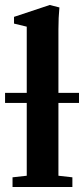

<svg xmlns="http://www.w3.org/2000/svg" viewBox="-30 -746 335 766"><path d="M20 0V-38.6L76.7 -44.9V-335.4H-9.8V-375.5H76.7V-639.6L25.9 -651.9V-678.7L168.5 -726.1L207 -716.3Q203.1 -676.3 203.1 -629.4V-375.5H285.2V-335.4H203.1V-44.9L258.8 -38.6V0Z"/></svg>

Font: Elstob 8pt
Style: Bold
Weight: 700
Designer: Peter S. Baker
Version: Version 1.015